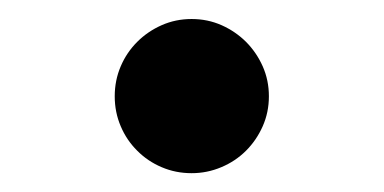

<svg xmlns="http://www.w3.org/2000/svg" viewBox="-20 -179 410 205"><path d="M102.5 -76.2Q102.5 -93.3 108.9 -108.2Q115.2 -123 126.5 -134.3Q137.7 -145.5 152.6 -152.1Q167.5 -158.7 184.6 -158.7Q201.7 -158.7 216.6 -152.1Q231.4 -145.5 242.7 -134.3Q253.9 -123 260.5 -108.2Q267.1 -93.3 267.1 -76.2Q267.1 -59.1 260.5 -44.2Q253.9 -29.3 242.7 -18.1Q231.4 -6.8 216.3 -0.5Q201.2 5.9 184.6 5.9Q167.5 5.9 152.6 -0.5Q137.7 -6.8 126.5 -18.1Q115.2 -29.3 108.9 -44.2Q102.5 -59.1 102.5 -76.2Z"/></svg>

Font: Atomic Age
Style: Regular
Weight: 400
Version: Version 1.007; ttfautohint (v1.4.1) -l 6 -r 46 -G 0 -x 0 -H 